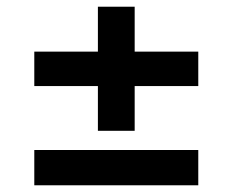

<svg xmlns="http://www.w3.org/2000/svg" viewBox="-20 -576 686 566"><path d="M81.1 -322.3V-423.8H268.6V-556.2H377V-423.8H564.5V-322.3H377V-190.4H268.6V-322.3ZM81.1 -29.8V-133.8H564.5V-29.8Z"/></svg>

Font: Inter Display SemiBold
Style: Regular
Weight: 600
Designer: Rasmus Andersson
Foundry: rsms
Version: Version 4.001;git-9221beed3